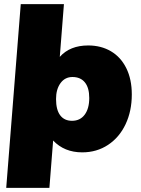

<svg xmlns="http://www.w3.org/2000/svg" viewBox="-20 -725 678 925"><path d="M615 -270Q615 -190 585 -126.5Q555 -63 500.5 -27Q446 9 376 9Q290 9 236 -48L218 180H10L80 -705H288L268 -451Q317 -506 405 -506Q467 -506 514.5 -478Q562 -450 588.5 -396.5Q615 -343 615 -270ZM410 -253Q410 -302 389 -328Q368 -354 329 -354Q293 -354 271.5 -324.5Q250 -295 250 -248Q250 -196 270 -169.5Q290 -143 327 -143Q366 -143 388 -172.5Q410 -202 410 -253Z"/></svg>

Font: Nunito Sans Heavy Heavy
Style: Italic
Weight: 400
Italic angle: -4.541°
Designer: Vernon Adams
Foundry: Vernon Adams
Version: Version 2.002